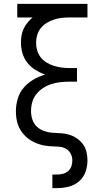

<svg xmlns="http://www.w3.org/2000/svg" viewBox="-20 -755 540 990"><path d="M250 215V145H274Q290 145 305 141Q320 137 331.5 127Q343 117 348 102.5Q353 88 353 72Q353 54 344.5 37.5Q336 21 320 12Q304 3 285.5 1.5Q267 0 249 -0.5Q231 -1 212.5 -4Q194 -7 177 -13Q160 -19 144 -28Q128 -37 114.5 -49.5Q101 -62 90.5 -77Q80 -92 73.5 -109.5Q67 -127 64.5 -145Q62 -163 62 -181Q62 -214 71.5 -246Q81 -278 102 -302.5Q123 -327 151.5 -344Q180 -361 212 -370Q186 -380 162 -395Q138 -410 121 -431.5Q104 -453 96 -480Q88 -507 88 -535Q88 -553 91 -571.5Q94 -590 102 -607Q110 -624 122 -638.5Q134 -653 148 -665H69V-735H431V-665H341Q320 -665 299.5 -663Q279 -661 259.5 -654.5Q240 -648 222 -637.5Q204 -627 191 -611Q178 -595 172 -575Q166 -555 166 -535Q166 -514 172 -494Q178 -474 191 -458Q204 -442 222 -431.5Q240 -421 259.5 -415Q279 -409 299.5 -406.5Q320 -404 341 -404H377V-334H341Q317 -334 293 -331.5Q269 -329 246.5 -322Q224 -315 203.5 -302Q183 -289 168 -270.5Q153 -252 146.5 -229Q140 -206 140 -182Q140 -160 147 -138.5Q154 -117 170 -102Q186 -87 207 -79.5Q228 -72 250 -70.5Q272 -69 294 -68Q316 -67 337 -60.5Q358 -54 376.5 -41.5Q395 -29 408 -11Q421 7 426 29Q431 51 431 73Q431 103 420.5 132Q410 161 387 180.5Q364 200 334.5 207.5Q305 215 274 215Z"/></svg>

Font: Iosevka Slab
Style: Regular
Weight: 400
Monospace: yes
Designer: Belleve Invis
Foundry: Belleve Invis
Version: Version 11.2.4; ttfautohint (v1.8.3)